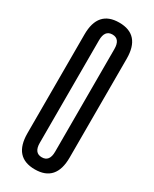

<svg xmlns="http://www.w3.org/2000/svg" viewBox="-198 -806 697 867"><g transform="rotate(30 150.0 -372.5)"><path d="M40 -115V-630Q40 -755 150 -755Q260 -755 260 -630V-115Q260 10 150 10Q40 10 40 -115ZM110 -640V-105Q110 -53 150 -53Q190 -53 190 -105V-640Q190 -693 150 -693Q110 -693 110 -640Z"/></g></svg>

Font: Exetegue
Style: Regular
Weight: 400
Designer: Fábio Duarte Martins
Foundry: Fábio Duarte Martins
Version: Version 0.001